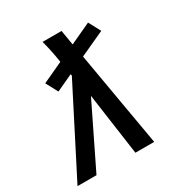

<svg xmlns="http://www.w3.org/2000/svg" viewBox="-171 -863 942 991"><g transform="rotate(-30 300.0 -367.5)"><path d="M6 0 266 -509 264 -518 165 -472 127 -543 250 -600Q245 -634 238 -668Q231 -702 222 -735H335L350 -646L475 -704L513 -633L365 -565L463 0H351L299 -369L119 0Z"/></g></svg>

Font: Iosevka Slab Semibold Extended
Style: Italic
Weight: 600
Width: 7
Italic angle: -9°
Monospace: yes
Designer: Belleve Invis
Foundry: Belleve Invis
Version: Version 11.1.0; ttfautohint (v1.8.3)